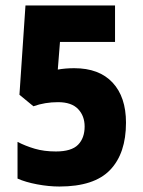

<svg xmlns="http://www.w3.org/2000/svg" viewBox="-20 -670 522 701"><path d="M251 -421Q342 -421 391 -368.5Q440 -316 440 -222Q440 -110 382 -49.5Q324 11 197 11Q158 11 115.5 3Q73 -5 44 -18V-152Q73 -137 107 -127Q141 -117 184 -117Q241 -117 265 -141.5Q289 -166 289 -208Q289 -247 265 -272Q241 -297 192 -297Q144 -297 102 -282L51 -324L73 -650H400V-517H199L191 -416Q219 -421 251 -421Z"/></svg>

Font: Noto Sans Telugu ExtraCondensed ExtraBold
Style: Regular
Weight: 800
Width: 2
Designer: Jelle Bosma - Monotype Design Team
Foundry: Monotype Imaging Inc.
Version: Version 2.005; ttfautohint (v1.8.4.7-5d5b)